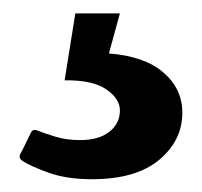

<svg xmlns="http://www.w3.org/2000/svg" viewBox="-20 -29 305 290"><path d="M118.7 241.7Q80.6 241.7 53 231.7Q25.4 221.7 13.7 213.9Q7.8 210 10.7 203.6Q13.7 198.2 18.6 188Q23.4 177.7 26.4 171.9Q29.3 165.5 36.1 168Q48.3 172.9 64.5 177.7Q80.6 182.6 101.1 182.6Q128.9 182.6 145 170.2Q161.1 157.7 161.1 137.7Q161.1 120.1 140.6 106Q120.1 91.8 77.6 92.3L93.8 -8.8H161.1L144.5 51.8Q197.8 55.7 226.6 80.3Q255.4 105 255.4 141.1Q255.4 183.1 220.5 212.4Q185.5 241.7 118.7 241.7Z"/></svg>

Font: Gelasio SemiBold
Style: Regular
Weight: 600
Designer: Eben Sorkin
Foundry: Eben Sorkin
Version: Version 1.008